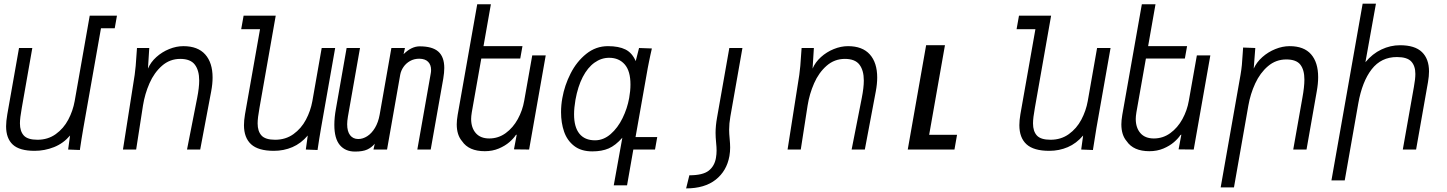

<svg xmlns="http://www.w3.org/2000/svg" viewBox="-20 -810 7840 1040"><path d="M13 -126Q13 -152.5 19.5 -190.5L83 -550H155L98 -225.5Q88 -171 88 -141.5Q88 -99 109 -76Q130 -53 183 -53Q239.5 -53 282 -83.5Q324.5 -114 349.8 -161.8Q375 -209.5 384.5 -262.5L466 -725H613.5L601.5 -657H527L431.5 -116.5Q421.5 -59 412.5 2.5L349 0L359.5 -76Q323.5 -33.5 272.8 -13.2Q222 7 167.5 7Q85.5 7 49.2 -26.8Q13 -60.5 13 -126Z M718.5 -501.5 722 -550H788.5L781.5 -438.5Q796 -473 826.8 -500.8Q857.5 -528.5 896.2 -544.2Q935 -560 973.5 -560Q1051.5 -560 1091.5 -515.2Q1131.5 -470.5 1131.5 -390Q1131.5 -355.5 1124 -315.5L1064.5 0H993L1048 -279.5Q1059 -335.5 1059 -373.5Q1059 -429 1035.2 -460Q1011.5 -491 956.5 -491Q900 -491 857.5 -453.8Q815 -416.5 789.8 -359Q764.5 -301.5 754.5 -238.5L717.5 0H646L709.5 -404.5Q713 -428.5 715 -453Q717 -477.5 718.5 -501.5Z M1301.5 -132Q1301.5 -157.5 1307 -190.5L1388.5 -652H1286.5L1299.5 -725H1473.5L1385.5 -225.5Q1375.5 -171 1375.5 -141.5Q1375.5 -99 1396.5 -76Q1417.5 -53 1470.5 -53Q1527 -53 1569.5 -83.5Q1612 -114 1637.2 -161.8Q1662.5 -209.5 1672 -262.5L1722.5 -550H1795.5L1719 -116.5Q1709 -59 1700 2.5L1636.5 0L1647 -76Q1610.5 -33 1563.8 -13Q1517 7 1463.5 7Q1379 7 1340.2 -28.5Q1301.5 -64 1301.5 -132Z M1791 -133.5Q1791 -174 1799.5 -220L1857.5 -550H1930L1864.5 -178Q1860.5 -154 1860.5 -137Q1860.5 -98 1876.5 -77.5Q1892.5 -57 1920.5 -57Q1945.5 -57 1969.2 -72.2Q1993 -87.5 2011 -117.2Q2029 -147 2036.5 -189L2100 -550H2173.5L2166 -516.5Q2208.5 -559 2253.5 -559Q2322 -559 2354.2 -530.5Q2386.5 -502 2386.5 -441.5Q2386.5 -417 2381 -384L2313 0H2240.5L2313 -411Q2315 -420.5 2315 -431Q2315 -459 2299 -475.2Q2283 -491.5 2251.5 -492Q2223 -492 2201 -479.5Q2179 -467 2165.5 -447.2Q2152 -427.5 2148 -406L2076.5 0H2003L2010 -31.5Q1993 -11 1969 0Q1945 11 1903 11Q1850.5 11 1820.8 -24.2Q1791 -59.5 1791 -133.5Z M2483 -45Q2454 -78.5 2454 -136.5Q2454 -157.5 2459 -187.5L2565 -787H2639L2599 -560H2810L2798 -493H2587L2535.5 -201.5Q2532 -179.5 2532 -166Q2532 -118 2557.2 -89Q2582.5 -60 2630 -60Q2679.5 -60 2719.2 -89Q2759 -118 2784.8 -165Q2810.5 -212 2819.5 -264.5L2863 -510H2936L2846 0L2764 -1L2779 -81L2774 -78.5Q2762 -60 2739 -40Q2716 -20 2681.8 -5.5Q2647.5 9 2606 9Q2519.5 9 2483 -45Z M3188.5 10Q3128 10 3090 -19.5Q3052 -49 3035.5 -96.8Q3019 -144.5 3019 -202Q3019 -241 3026 -279Q3038 -347.5 3070.8 -412Q3103.5 -476.5 3155.5 -518.2Q3207.5 -560 3273 -560Q3331.5 -560 3367.8 -542Q3404 -524 3423.5 -479L3441.5 -550L3511 -547.5L3503 -512Q3499 -492.5 3495.2 -474.5Q3491.5 -456.5 3488.5 -440.5L3422.5 -67.5H3540L3528 0H3410.5L3376.5 194H3304.5L3351 -64Q3314 -22 3277 -6Q3240 10 3188.5 10ZM3388 -279Q3395 -317.5 3395 -352.5Q3395 -425.5 3363.8 -461.2Q3332.5 -497 3279.5 -497Q3237 -497 3200 -470.5Q3163 -444 3136.5 -392.8Q3110 -341.5 3097 -269Q3089.5 -225.5 3089.5 -190.5Q3089.5 -121.5 3118.5 -85.8Q3147.5 -50 3203 -50Q3249 -50 3287.8 -83.8Q3326.5 -117.5 3352.2 -170.2Q3378 -223 3388 -279Z M3931 35.5Q3935 12 3935 -11Q3935 -22.5 3934.2 -33.8Q3933.5 -45 3932.5 -56Q3929.5 -87 3929.5 -107Q3929.5 -141 3936 -178L4001.5 -550H3930.5L3864 -173Q3856 -128.5 3856 -90Q3856 -68.5 3859 -36.5Q3861.5 -12.5 3861.5 6Q3861.5 25 3858 45.5Q3850.5 89.5 3818.8 114.5Q3787 139.5 3714 139.5L3696.5 210.5Q3797 210.5 3856.8 163.2Q3916.5 116 3931 35.5Z M4318.5 -501.5 4322 -550H4388.5L4381.5 -438.5Q4396 -473 4426.8 -500.8Q4457.5 -528.5 4496.2 -544.2Q4535 -560 4573.5 -560Q4651.5 -560 4691.5 -515.2Q4731.5 -470.5 4731.5 -390Q4731.5 -355.5 4724 -315.5L4664.5 0H4593L4648 -279.5Q4659 -335.5 4659 -373.5Q4659 -429 4635.2 -460Q4611.5 -491 4556.5 -491Q4500 -491 4457.5 -453.8Q4415 -416.5 4389.8 -359Q4364.5 -301.5 4354.5 -238.5L4317.5 0H4246L4309.5 -404.5Q4313 -428.5 4315 -453Q4317 -477.5 4318.5 -501.5Z M4996.5 -565H5098.5L5013 -80H5164L5150 0H4897Z M5501.5 -132Q5501.5 -157.5 5507 -190.5L5588.5 -652H5486.5L5499.5 -725H5673.5L5585.5 -225.5Q5575.5 -171 5575.5 -141.5Q5575.5 -99 5596.5 -76Q5617.5 -53 5670.5 -53Q5727 -53 5769.5 -83.5Q5812 -114 5837.2 -161.8Q5862.5 -209.5 5872 -262.5L5922.5 -550H5995.5L5919 -116.5Q5909 -59 5900 2.5L5836.5 0L5847 -76Q5810.5 -33 5763.8 -13Q5717 7 5663.5 7Q5579 7 5540.2 -28.5Q5501.5 -64 5501.5 -132Z M6083 -45Q6054 -78.5 6054 -136.5Q6054 -157.5 6059 -187.5L6165 -787H6239L6199 -560H6410L6398 -493H6187L6135.5 -201.5Q6132 -179.5 6132 -166Q6132 -118 6157.2 -89Q6182.5 -60 6230 -60Q6279.5 -60 6319.2 -89Q6359 -118 6384.8 -165Q6410.5 -212 6419.5 -264.5L6463 -510H6536L6446 0L6364 -1L6379 -81L6374 -78.5Q6362 -60 6339 -40Q6316 -20 6281.8 -5.5Q6247.5 9 6206 9Q6119.5 9 6083 -45Z M6711.5 -522.5 6713.5 -552.5 6779.5 -550 6771 -438.5Q6786.5 -473 6817.8 -500.8Q6849 -528.5 6888 -544.2Q6927 -560 6965.5 -560Q7043 -560 7081.5 -516Q7120 -472 7120 -392Q7120 -357 7112.5 -315.5L7057 0H6985L7034.5 -279.5Q7045.5 -339.5 7045.5 -379Q7045.5 -431.5 7023.5 -459.8Q7001.5 -488 6947.5 -488Q6891 -488 6848.2 -451.5Q6805.5 -415 6779.2 -358.2Q6753 -301.5 6742 -238.5L6664 205H6592L6699.5 -404.5Q6704.5 -433.5 6706.8 -458.2Q6709 -483 6711.5 -522.5Z M7361 -790H7433L7376 -473Q7414 -519 7462.8 -542Q7511.5 -565 7563.5 -565Q7644 -565 7682.2 -528Q7720.5 -491 7720.5 -423Q7720.5 -397.5 7715 -365.5L7650.5 0H7578.5L7638.5 -338.5Q7646.5 -382 7646.5 -409.5Q7646.5 -453 7624.2 -477Q7602 -501 7546.5 -501Q7461.5 -501 7410 -434.8Q7358.5 -368.5 7337.5 -250.5L7264 167H7192Z"/></svg>

Font: JuliaMono Light
Style: Italic
Weight: 300
Italic angle: -9°
Monospace: yes
Designer: cormullion
Foundry: corm
Version: Version 0.054; ttfautohint (v1.8.4)